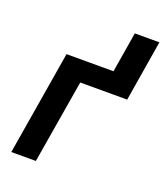

<svg xmlns="http://www.w3.org/2000/svg" viewBox="-136 -827 788 918"><g transform="rotate(20 258.0 -367.5)"><path d="M30 0 118 -530H357L391 -735H516L465 -425H226L155 0Z"/></g></svg>

Font: Iosevka Curly XBdObl
Style: Regular
Weight: 800
Italic angle: -9°
Monospace: yes
Designer: Belleve Invis
Foundry: Belleve Invis
Version: Version 11.1.0; ttfautohint (v1.8.3)